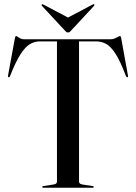

<svg xmlns="http://www.w3.org/2000/svg" viewBox="-20 -885 641 905"><path d="M92.5 -700H503Q512.5 -700 521 -703.8Q529.5 -707.5 536 -711.2Q542.5 -715 545 -715Q547 -715 548.5 -713.2Q550 -711.5 551.5 -704L583 -529.5Q584 -526 583.5 -523.8Q583 -521.5 581 -521Q579 -520.5 577.2 -521.8Q575.5 -523 574 -525.5Q547.5 -596 524.8 -631.2Q502 -666.5 480 -678.2Q458 -690 433 -690H352.5V-29Q352.5 -22.5 357 -19.5Q361.5 -16.5 370.5 -15L416.5 -8Q422 -7 422 -4Q422 0 416.5 0H184.5Q181.5 0 180.2 -1.2Q179 -2.5 179 -4Q179 -7 185 -8L230.5 -15Q240 -16.5 244.2 -19.5Q248.5 -22.5 248.5 -29V-690H168Q143 -690 121 -677Q99 -664 76.2 -628.5Q53.5 -593 27 -525.5Q26 -523 24.2 -521.8Q22.5 -520.5 20.5 -521Q18.5 -521.5 18 -523.8Q17.5 -526 18 -529.5L50 -704Q51.5 -711.5 53 -713.2Q54.5 -715 56 -715Q58.5 -715 63.5 -711.2Q68.5 -707.5 76 -703.8Q83.5 -700 92.5 -700ZM320 -792 185.5 -863Q179.5 -866.5 177.5 -864.5Q176.5 -863.5 176.2 -861.5Q176 -859.5 178.5 -856.5L284 -743Q288.5 -737.5 292 -734.8Q295.5 -732 300.5 -732Q305.5 -732 309 -734.8Q312.5 -737.5 317 -743L422.5 -856.5Q425 -859.5 425 -861.5Q425 -863.5 423.5 -864.5Q421 -866.5 415.5 -863L281 -792Z"/></svg>

Font: Fraunces 96pt
Style: Regular
Weight: 400
Version: Version 1.000;[b76b70a41]